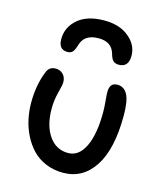

<svg xmlns="http://www.w3.org/2000/svg" viewBox="-120 -850 836 989"><g transform="rotate(15 298.5 -355.5)"><path d="M314 -762.2Q395.5 -762.2 445.3 -720.9Q495.1 -679.7 495.1 -622.1Q495.1 -561 442.9 -561Q423.8 -561 413.1 -571.3Q402.3 -581.5 395 -608.9Q377.9 -666 309.1 -666Q234.9 -666 216.8 -608.9Q208 -578.6 198.5 -567.4Q189 -556.2 170.9 -556.2Q123 -556.2 123 -611.8Q123 -676.3 173.3 -719.2Q223.6 -762.2 314 -762.2ZM309.1 50.8Q258.8 50.8 216.6 33Q174.3 15.1 145.5 -15.1Q116.7 -45.4 96.7 -85.2Q76.7 -125 67.4 -168.5Q58.1 -211.9 58.1 -256.8Q58.1 -349.6 87.9 -423.8Q100.1 -458 134.8 -458Q159.7 -458 175.3 -441.9Q190.9 -425.8 190.9 -399.9Q190.9 -384.3 179.4 -341.6Q168 -298.8 168 -253.9Q168 -163.6 206.1 -108.9Q244.1 -54.2 308.1 -54.2Q365.7 -54.2 397.5 -120.4Q429.2 -186.5 429.2 -303.2Q429.2 -331.5 426 -364Q422.9 -396.5 422.9 -410.2Q422.9 -460 463.9 -460Q499.5 -460 517.8 -426.5Q536.1 -393.1 536.1 -314Q536.1 -135.3 475.3 -42.2Q414.6 50.8 309.1 50.8Z"/></g></svg>

Font: Shantell Sans Bouncy
Style: Regular
Weight: 500
Designer: Stephen Nixon, Anya Danilova, Shantell Martin
Foundry: Arrow Type
Version: Version 1.006;[9816181b4]